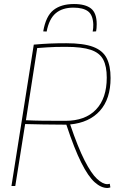

<svg xmlns="http://www.w3.org/2000/svg" viewBox="-20 -925 590 955"><path d="M37 0 148 -703Q194 -707 229 -708.5Q264 -710 310 -710Q395 -710 443 -692Q491 -674 510.5 -636Q530 -598 530 -537Q530 -433 477 -374Q424 -315 329 -306Q368 -191 401 -126.5Q434 -62 462.5 -35.5Q491 -9 514 -9Q516 -9 519 -9.5Q522 -10 526 -11L529 7Q526 8 522.5 9Q519 10 514 10Q483 10 451 -18.5Q419 -47 384.5 -115.5Q350 -184 310 -305Q306 -305 301 -305H298Q241 -305 195.5 -306Q150 -307 105 -308L56 0ZM305 -324Q404 -324 457.5 -380Q511 -436 511 -539Q511 -595 493.5 -628.5Q476 -662 432 -677Q388 -692 308 -692Q279 -692 257.5 -691.5Q236 -691 215 -689.5Q194 -688 165 -686L109 -327Q149 -325 193.5 -324.5Q238 -324 305 -324ZM348 -905Q405 -905 433 -882.5Q461 -860 461 -805Q461 -784 458 -769L441 -768Q443 -777 443.5 -785.5Q444 -794 444 -804Q442 -851 417.5 -869Q393 -887 345 -887Q290 -887 257 -859Q224 -831 212 -768L195 -769Q208 -845 246 -875Q284 -905 348 -905Z"/></svg>

Font: Georama Thin
Style: Italic
Weight: 100
Italic angle: -9°
Designer: Jean-Baptiste Levee
Foundry: Production Type
Version: Version 1.000